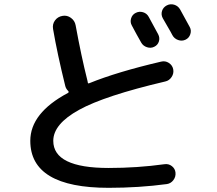

<svg xmlns="http://www.w3.org/2000/svg" viewBox="-20 -844 1040 919"><path d="M629 -782Q646 -791 664.5 -785.5Q683 -780 692 -763Q707 -736 737 -680Q746 -663 740.5 -645.5Q735 -628 718 -620Q702 -612 683.5 -618Q665 -624 656 -640Q648 -654 633 -681Q618 -708 611 -722Q602 -738 607.5 -756Q613 -774 629 -782ZM842 -799Q858 -771 888 -715Q897 -699 891 -680.5Q885 -662 868 -654Q851 -646 832.5 -652.5Q814 -659 805 -676Q798 -690 782 -717Q766 -744 759 -757Q750 -774 755.5 -791.5Q761 -809 778 -818Q795 -827 813.5 -821.5Q832 -816 842 -799ZM500 55Q125 55 125 -170Q125 -303 305 -399Q312 -403 306 -409Q295 -420 292 -434Q254 -588 234 -705Q230 -728 243 -746Q256 -764 279 -768Q301 -772 319.5 -758.5Q338 -745 342 -723Q369 -575 398 -460Q400 -454 400 -451Q400 -442 408 -446Q541 -500 751 -549Q771 -554 788 -543Q805 -532 809 -513Q813 -493 801.5 -475.5Q790 -458 771 -454Q481 -386 358 -318Q235 -250 235 -170Q235 -40 500 -40Q637 -40 767 -58Q787 -61 802.5 -49Q818 -37 820 -18Q822 2 810 18Q798 34 779 37Q645 55 500 55Z"/></svg>

Font: Rounded Mplus 1c Medium
Style: Regular
Weight: 500
Version: Version 1.059.20150529